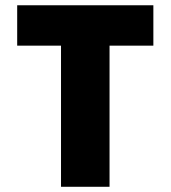

<svg xmlns="http://www.w3.org/2000/svg" viewBox="-20 -716 657 736"><path d="M45.9 -541V-695.8H567.9V-541H399.9V0H213.9V-541Z"/></svg>

Font: Hussar Preview
Style: Bold
Weight: 700
Foundry: Cannot Into Space Fonts, PlusOne Fonts
Version: Version 2.29RC2 "Millennial"